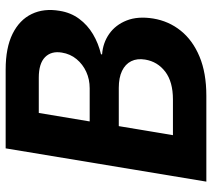

<svg xmlns="http://www.w3.org/2000/svg" viewBox="-56 -712 768 696"><g transform="rotate(-90 328.0 -364.0)"><path d="M17.6 0 138.2 -727.5H423.8Q502.9 -727.5 553.5 -702.4Q604 -677.2 625.2 -633.1Q646.5 -588.9 636.7 -531.7Q630.4 -491.7 607.9 -461.2Q585.4 -430.7 552 -410.9Q518.6 -391.1 479 -381.8V-377.9Q520.5 -375 553.2 -352.1Q585.9 -329.1 601.8 -288.8Q617.7 -248.5 608.9 -192.9Q599.6 -136.2 564.7 -92.8Q529.8 -49.3 470.7 -24.7Q411.6 0 329.1 0ZM186 -121.1H315.4Q379.4 -121.1 416 -148.9Q452.6 -176.8 460 -221.7Q464.8 -251 454.1 -272.5Q443.4 -293.9 418.9 -305.7Q394.5 -317.4 357.4 -317.4H218.8ZM235.8 -422.9H356Q388.2 -422.9 415.5 -435.3Q442.9 -447.8 461.7 -470.5Q480.5 -493.2 485.4 -523.9Q491.7 -562 468.8 -584.7Q445.8 -607.4 394.5 -607.4H266.6Z"/></g></svg>

Font: Inter 20pt
Style: Bold Italic
Weight: 700
Italic angle: -9.3988°
Version: Version 4.001;git-66647c0bb